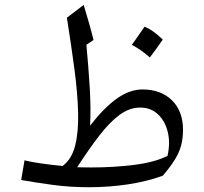

<svg xmlns="http://www.w3.org/2000/svg" viewBox="-20 -763 843 792"><path d="M567.9 -394Q643.6 -394 689.2 -349.4Q734.9 -304.7 734.9 -227.5Q734.9 -192.9 727.5 -164.3Q720.2 -135.7 702.1 -106Q684.1 -76.2 651.4 -38.1Q585.4 -14.2 507.3 -2.4Q429.2 9.3 344.7 9.3Q268.6 9.3 196.5 -0.5Q124.5 -10.3 67.4 -20.5L81.1 -101.6Q110.4 -94.2 151.1 -88.6Q191.9 -83 237.8 -78.1Q275.4 -105.5 289.8 -161.6Q304.2 -217.8 302.2 -297.9Q300.3 -377.9 287.1 -477.3Q273.9 -576.7 255.9 -689.9L325.2 -742.7Q336.4 -705.1 346.9 -668.9Q357.4 -632.8 365.7 -598.1L336.4 -578.1Q344.7 -489.7 350.1 -402.3Q355.5 -314.9 351.6 -244.6Q408.2 -317.9 461.4 -356Q514.6 -394 567.9 -394ZM558.1 -319.3Q513.2 -319.3 471.4 -287.8Q429.7 -256.3 387.5 -200.9Q345.2 -145.5 298.3 -73.2Q313 -72.8 327.9 -72.5Q342.8 -72.3 356.9 -72.3Q450.2 -72.3 534.7 -83Q619.1 -93.8 670.9 -120.1Q683.1 -172.9 672.1 -218.3Q661.1 -263.7 631.6 -291.5Q602.1 -319.3 558.1 -319.3ZM576.2 -652.8Q610.8 -639.6 651.4 -599.6Q625 -561.5 598.1 -525.9Q581.5 -541 562.7 -554.2Q543.9 -567.4 523.9 -578.1Q537.6 -596.7 550 -615Q562.5 -633.3 576.2 -652.8Z"/></svg>

Font: Pinar Regular
Style: Regular
Weight: 400
Designer: Amin Abedi
Version: Version 3.000